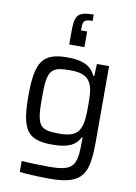

<svg xmlns="http://www.w3.org/2000/svg" viewBox="-106 -861 802 1134"><g transform="rotate(10 295.5 -294.0)"><path d="M250 -675V-595H341V-689H304V-706C304 -747 314 -756 362 -756V-794C266 -794 250 -771 250 -675ZM273 206C480 206 504 132 504 -66V-510H431L428 -437H422C392 -506 322 -518 254 -518C106 -518 65 -462 65 -255C65 -49 104 5 254 5C335 5 392 -12 418 -68H423V-47C423 102 407 137 256 137C208 137 141 135 93 131V197C134 202 209 206 273 206ZM285 -66C163 -66 146 -88 146 -256C146 -424 163 -446 285 -446C351 -446 390 -429 408 -386C422 -356 423 -313 423 -256C423 -197 421 -154 406 -122C390 -83 352 -66 285 -66Z"/></g></svg>

Font: Saira UNSAM
Style: Regular
Weight: 400
Designer: Hector Gatti with collaboration of the Omnibus-Type team
Foundry: Omnibus-Type
Version: Version 0.072;PS 000.072;hotconv 1.0.88;makeotf.lib2.5.64775